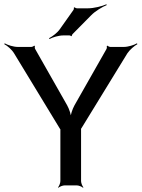

<svg xmlns="http://www.w3.org/2000/svg" viewBox="-40 -869 664 900"><path d="M540 -649H477C473 -649 465 -653 464 -655L460 -653C462 -651 461 -642 459 -639L309 -375C299 -357 290 -329 290 -313H294C294 -329 285 -357 275 -375L125 -639C123 -642 122 -651 124 -653L120 -655C119 -653 111 -649 107 -649H44C23 -649 -5 -658 -18 -666L-20 -662C-6 -655 16 -636 26 -619L240 -267C241 -266 244 -260 245 -260L244 -264C243 -264 243 -257 243 -256V-20C243 -11 237 4 232 9L234 11C239 6 254 0 263 0H320C329 0 344 6 349 11L351 9C346 4 340 -11 340 -20V-259C340 -260 340 -267 339 -267L338 -263C339 -263 342 -269 343 -270L557 -619C568 -636 591 -655 604 -662L602 -666C589 -658 561 -649 540 -649ZM371 -830H320C317 -830 311 -833 310 -835L306 -833C307 -831 306 -824 304 -822L241 -733C229 -715 204 -697 190 -690L192 -686C206 -694 235 -703 257 -703H286C288 -703 293 -701 293 -699L297 -701C296 -702 298 -707 300 -709L386 -796C406 -817 440 -837 460 -845L459 -849C439 -840 401 -830 371 -830Z"/></svg>

Font: Gamestation Storm
Style: Regular
Weight: 400
Designer: Jonas Hecksher
Foundry: Jonas Hecksher, Playtypeª, e-types AS
Version: Version 1.003